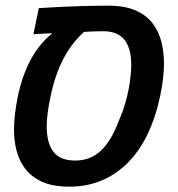

<svg xmlns="http://www.w3.org/2000/svg" viewBox="-20 -661 640 690"><path d="M230 9.8Q168.9 9.8 130.1 -8.3Q91.3 -26.4 69.6 -55.9Q47.9 -85.4 39.1 -121.3Q30.3 -157.2 30.3 -192.9Q30.3 -248 44.4 -316.4Q77.1 -469.2 168.5 -541.5Q163.6 -541.5 149.4 -540.8Q135.3 -540 120.6 -539.3Q106 -538.6 100.1 -538.1L119.6 -631.8Q188 -636.2 250.2 -638.4Q312.5 -640.6 368.7 -640.6Q428.7 -640.6 467.8 -623.3Q506.8 -606 529.1 -576.2Q551.3 -546.4 560.3 -509.5Q569.3 -472.7 569.3 -434.1Q569.3 -381.3 555.7 -316.4Q521.5 -156.2 436.3 -73.2Q351.1 9.8 230 9.8ZM250.5 -84Q305.2 -84 343 -119.9Q380.9 -155.8 406.7 -226.6Q421.4 -258.3 431.6 -295.4Q441.9 -332.5 446.8 -367.4Q451.7 -402.3 451.7 -427.7Q451.7 -493.7 421.9 -523.9Q397 -548.8 351.6 -548.8Q335.9 -548.8 314.2 -548.1Q292.5 -547.4 282.2 -546.4Q193.8 -468.3 162.1 -316.4Q147.9 -251 147.9 -206.5Q147.9 -147 172.1 -115.5Q196.3 -84 250.5 -84Z"/></svg>

Font: Open Sans SemiBold
Style: Italic
Weight: 600
Italic angle: -12°
Designer: Monotype Design Team
Foundry: Monotype Imaging Inc.
Version: Version 3.003; ttfautohint (v1.8.4)